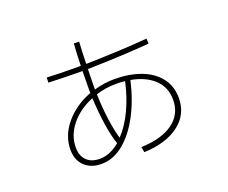

<svg xmlns="http://www.w3.org/2000/svg" viewBox="-111 -812 1223 1029"><g transform="rotate(-20 500.0 -297.5)"><path d="M823 -169Q823 -76 749.5 -20Q676 36 550 41L544 10Q662 6 726.5 -41.5Q791 -89 791 -171Q791 -242 743 -287.5Q695 -333 612 -348Q588 -242 543.5 -158Q499 -74 440 -26Q381 22 314 22Q254 22 218 -12.5Q182 -47 182 -106Q182 -187 239 -254.5Q296 -322 386 -356V-390Q386 -447 387 -481H374Q300 -481 194 -485L195 -514Q264 -510 372 -510H388Q390 -586 394 -636L424 -635Q420 -574 419 -510Q631 -515 769 -527L770 -498Q633 -486 418 -481Q416 -411 416 -390V-365Q473 -382 533 -382Q616 -382 682 -357.5Q748 -333 785.5 -285Q823 -237 823 -169ZM583 -352Q559 -355 533 -355Q471 -355 417 -337Q419 -262 428.5 -192.5Q438 -123 452 -77Q496 -123 530 -194Q564 -265 583 -352ZM314 -7Q373 -7 429 -54Q412 -103 401.5 -174.5Q391 -246 387 -326Q309 -295 261 -236Q213 -177 213 -108Q213 -60 240 -33.5Q267 -7 314 -7Z"/></g></svg>

Font: IBM Plex Sans JP ExtraLight
Style: Regular
Weight: 200
Designer: Mike Abbink; Paul van der Laan; Pieter van Rosmalen; Wujin Sim; Yejin Wi; Jinhee Kim; Boomi Park; Yona Kim; Kichan Ma
Foundry: Sandoll Inc.
Version: Version 1.001